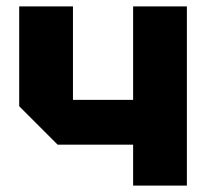

<svg xmlns="http://www.w3.org/2000/svg" viewBox="-20 -580 652 600"><path d="M564 -560V0H396V-128H160L40 -248V-560H208V-268H396V-560Z"/></svg>

Font: Tektur
Style: Bold
Weight: 700
Designer: Adam Jagosz
Foundry: Adam Jagosz
Version: Version 1.005;gftools[0.9.30]